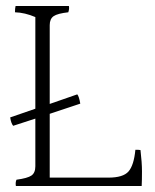

<svg xmlns="http://www.w3.org/2000/svg" viewBox="-20 -721 518 641"><path d="M146 -128H342Q391 -128 409 -148.5Q427 -169 432 -221Q445 -221 449 -220Q454 -178 454 -148.5Q454 -119 453 -100H33Q31 -112 35 -121Q72 -126 85 -135Q98 -144 98 -166V-325L24 -301Q17 -309 14 -329L98 -358V-664Q63 -679 30 -680Q30 -693 32 -701H210Q212 -692 208 -680Q172 -676 159 -667Q146 -658 146 -637V-374L238 -406Q244 -399 248 -375L146 -341Z"/></svg>

Font: Halant Light
Style: Regular
Weight: 300
Designer: Hitesh Malaviya (Devanagari), Satya Rajpurohit (Latin)
Foundry: Indian Type Foundry
Version: Version 1.101;PS 1.0;hotconv 1.0.78;makeotf.lib2.5.61930; tt